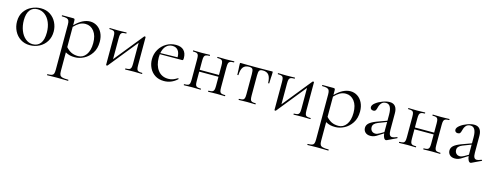

<svg xmlns="http://www.w3.org/2000/svg" viewBox="-23 -1088 5267 2052"><g transform="rotate(15 2611.0 -62.0)"><path d="M36 -198Q36 -263 67.5 -308.5Q99 -354 148.5 -376.5Q198 -399 249 -399Q308 -399 352 -370Q396 -341 419.5 -293.5Q443 -246 443 -193Q443 -131 414.5 -84.5Q386 -38 337.5 -12.5Q289 13 232 13Q174 13 129.5 -15.5Q85 -44 60.5 -92.5Q36 -141 36 -198ZM375 -165Q375 -227 354.5 -276Q334 -325 298 -352.5Q262 -380 216 -380Q162 -380 132.5 -341Q103 -302 103 -229Q103 -168 123 -116.5Q143 -65 179 -35Q215 -5 260 -5Q314 -5 344.5 -44.5Q375 -84 375 -165Z M947 -215Q947 -140 913 -88.5Q879 -37 829.5 -12Q780 13 732 13Q700 13 676 7.5Q652 2 626 -13V194Q626 224 633.5 238Q641 252 662 257.5Q683 263 726 263Q729 263 729 269Q729 275 726 275Q691 275 671 274L599 273L539 274Q523 275 497 275Q494 275 494 269Q494 263 497 263Q529 263 544 257.5Q559 252 564.5 238Q570 224 570 194V-305Q570 -334 563 -348.5Q556 -363 538.5 -368.5Q521 -374 486 -374Q483 -374 483 -380Q483 -386 486 -386H607Q619 -386 622.5 -381Q626 -376 626 -360V-313Q711 -399 794 -399Q835 -399 870 -377Q905 -355 926 -313Q947 -271 947 -215ZM883 -184Q883 -267 846 -314Q809 -361 752 -361Q716 -361 686 -344Q656 -327 626 -295V-71Q653 -40 685 -24Q717 -8 762 -8Q815 -8 849 -54.5Q883 -101 883 -184Z M1470 0Q1445 0 1431 -1L1380 -2L1326 -1Q1312 0 1287 0Q1284 0 1284 -6Q1284 -12 1287 -12Q1315 -12 1328 -17Q1341 -22 1346 -36.5Q1351 -51 1351 -81V-313L1093 7Q1090 10 1086 10Q1076 10 1076 4V-305Q1076 -335 1071.5 -349.5Q1067 -364 1054 -369Q1041 -374 1013 -374Q1010 -374 1010 -380Q1010 -386 1013 -386Q1037 -386 1050 -385L1103 -384L1161 -385Q1174 -386 1196 -386Q1199 -386 1199 -380Q1199 -374 1196 -374Q1168 -374 1155 -369Q1142 -364 1137 -349.5Q1132 -335 1132 -305V-73L1390 -393Q1393 -396 1397 -396Q1407 -396 1407 -390V-81Q1407 -51 1411.5 -36.5Q1416 -22 1429 -17Q1442 -12 1470 -12Q1473 -12 1473 -6Q1473 0 1470 0Z M1857 -57Q1860 -57 1862 -53Q1864 -49 1862 -47Q1798 12 1716 12Q1658 12 1617 -14.5Q1576 -41 1554.5 -85.5Q1533 -130 1533 -181Q1533 -240 1561.5 -289Q1590 -338 1638 -366.5Q1686 -395 1744 -395Q1801 -395 1830.5 -365Q1860 -335 1860 -280Q1860 -267 1857.5 -261Q1855 -255 1849 -255L1601 -254Q1599 -232 1599 -218Q1599 -131 1640 -77Q1681 -23 1755 -23Q1785 -23 1805.5 -31Q1826 -39 1855 -56ZM1603 -267 1793 -271Q1793 -322 1771 -348.5Q1749 -375 1710 -375Q1668 -375 1640 -346.5Q1612 -318 1603 -267Z M2388 0Q2363 0 2349 -1L2298 -2L2245 -1Q2230 0 2205 0Q2202 0 2202 -6Q2202 -12 2205 -12Q2233 -12 2246 -17Q2259 -22 2264 -36.5Q2269 -51 2269 -81V-183H2056V-81Q2056 -51 2060.5 -36.5Q2065 -22 2078 -17Q2091 -12 2119 -12Q2122 -12 2122 -6Q2122 0 2119 0Q2094 0 2080 -1L2029 -2L1976 -1Q1962 0 1936 0Q1933 0 1933 -6Q1933 -12 1936 -12Q1964 -12 1977.5 -17Q1991 -22 1995.5 -36.5Q2000 -51 2000 -81V-305Q2000 -335 1995.5 -349.5Q1991 -364 1978 -369Q1965 -374 1937 -374Q1934 -374 1934 -380Q1934 -386 1937 -386Q1962 -386 1976 -385L2029 -384L2081 -385Q2095 -386 2119 -386Q2122 -386 2122 -380Q2122 -374 2119 -374Q2091 -374 2078 -368Q2065 -362 2060.5 -347.5Q2056 -333 2056 -303V-203H2269V-305Q2269 -335 2264.5 -349.5Q2260 -364 2247 -369Q2234 -374 2206 -374Q2203 -374 2203 -380Q2203 -386 2206 -386Q2231 -386 2246 -385L2298 -384L2350 -385Q2364 -386 2388 -386Q2391 -386 2391 -380Q2391 -374 2388 -374Q2360 -374 2347 -368Q2334 -362 2329.5 -347.5Q2325 -333 2325 -303V-81Q2325 -51 2329.5 -36.5Q2334 -22 2347 -17Q2360 -12 2388 -12Q2391 -12 2391 -6Q2391 0 2388 0Z M2542 -12Q2570 -12 2583.5 -17Q2597 -22 2601.5 -36.5Q2606 -51 2606 -81V-303Q2606 -344 2597 -357.5Q2588 -371 2558 -371Q2514 -371 2493 -344Q2472 -317 2470 -256Q2469 -254 2463.5 -254Q2458 -254 2458 -256L2456 -316Q2455 -327 2454 -342.5Q2453 -358 2453 -378Q2453 -384 2454 -385.5Q2455 -387 2461 -387Q2482 -387 2498 -386L2632 -385L2769 -386Q2786 -387 2808 -387Q2814 -387 2815 -385.5Q2816 -384 2816 -378Q2816 -358 2815 -342.5Q2814 -327 2813 -316L2811 -256Q2811 -254 2805.5 -254Q2800 -254 2799 -256Q2797 -317 2776 -344Q2755 -371 2711 -371Q2681 -371 2672 -357.5Q2663 -344 2663 -303V-81Q2663 -51 2667.5 -36.5Q2672 -22 2685 -17Q2698 -12 2726 -12Q2728 -12 2728 -6Q2728 0 2726 0Q2700 0 2686 -1L2636 -2L2583 -1Q2568 0 2542 0Q2540 0 2540 -6Q2540 -12 2542 -12Z M3333 0Q3308 0 3294 -1L3243 -2L3189 -1Q3175 0 3150 0Q3147 0 3147 -6Q3147 -12 3150 -12Q3178 -12 3191 -17Q3204 -22 3209 -36.5Q3214 -51 3214 -81V-313L2956 7Q2953 10 2949 10Q2939 10 2939 4V-305Q2939 -335 2934.5 -349.5Q2930 -364 2917 -369Q2904 -374 2876 -374Q2873 -374 2873 -380Q2873 -386 2876 -386Q2900 -386 2913 -385L2966 -384L3024 -385Q3037 -386 3059 -386Q3062 -386 3062 -380Q3062 -374 3059 -374Q3031 -374 3018 -369Q3005 -364 3000 -349.5Q2995 -335 2995 -305V-73L3253 -393Q3256 -396 3260 -396Q3270 -396 3270 -390V-81Q3270 -51 3274.5 -36.5Q3279 -22 3292 -17Q3305 -12 3333 -12Q3336 -12 3336 -6Q3336 0 3333 0Z M3827 -215Q3827 -140 3793 -88.5Q3759 -37 3709.5 -12Q3660 13 3612 13Q3580 13 3556 7.5Q3532 2 3506 -13V194Q3506 224 3513.5 238Q3521 252 3542 257.5Q3563 263 3606 263Q3609 263 3609 269Q3609 275 3606 275Q3571 275 3551 274L3479 273L3419 274Q3403 275 3377 275Q3374 275 3374 269Q3374 263 3377 263Q3409 263 3424 257.5Q3439 252 3444.5 238Q3450 224 3450 194V-305Q3450 -334 3443 -348.5Q3436 -363 3418.5 -368.5Q3401 -374 3366 -374Q3363 -374 3363 -380Q3363 -386 3366 -386H3487Q3499 -386 3502.5 -381Q3506 -376 3506 -360V-313Q3591 -399 3674 -399Q3715 -399 3750 -377Q3785 -355 3806 -313Q3827 -271 3827 -215ZM3763 -184Q3763 -267 3726 -314Q3689 -361 3632 -361Q3596 -361 3566 -344Q3536 -327 3506 -295V-71Q3533 -40 3565 -24Q3597 -8 3642 -8Q3695 -8 3729 -54.5Q3763 -101 3763 -184Z M4281 -54Q4285 -54 4286.5 -49.5Q4288 -45 4284 -43L4181 6Q4175 8 4172 8Q4159 8 4149 -9.5Q4139 -27 4136 -57L4084 -24Q4060 -7 4040.5 0Q4021 7 4000 7Q3963 7 3942.5 -12.5Q3922 -32 3922 -62Q3922 -92 3946 -114Q3970 -136 4025 -157L4135 -197V-264Q4135 -377 4072 -377Q4038 -377 4020.5 -354.5Q4003 -332 3997 -303Q3993 -284 3985.5 -273Q3978 -262 3959 -262Q3943 -262 3934.5 -271Q3926 -280 3926 -292Q3926 -316 3957 -340Q3988 -364 4031 -380Q4074 -396 4108 -396Q4149 -396 4170 -370Q4191 -344 4191 -295V-108Q4191 -73 4200 -56.5Q4209 -40 4229 -40Q4246 -40 4279 -54ZM4135 -71V-76V-183L4042 -147Q4015 -136 4002 -121.5Q3989 -107 3989 -87Q3989 -62 4004 -46Q4019 -30 4045 -30Q4065 -30 4092 -46Z M4769 0Q4744 0 4730 -1L4679 -2L4626 -1Q4611 0 4586 0Q4583 0 4583 -6Q4583 -12 4586 -12Q4614 -12 4627 -17Q4640 -22 4645 -36.5Q4650 -51 4650 -81V-183H4437V-81Q4437 -51 4441.5 -36.5Q4446 -22 4459 -17Q4472 -12 4500 -12Q4503 -12 4503 -6Q4503 0 4500 0Q4475 0 4461 -1L4410 -2L4357 -1Q4343 0 4317 0Q4314 0 4314 -6Q4314 -12 4317 -12Q4345 -12 4358.5 -17Q4372 -22 4376.5 -36.5Q4381 -51 4381 -81V-305Q4381 -335 4376.5 -349.5Q4372 -364 4359 -369Q4346 -374 4318 -374Q4315 -374 4315 -380Q4315 -386 4318 -386Q4343 -386 4357 -385L4410 -384L4462 -385Q4476 -386 4500 -386Q4503 -386 4503 -380Q4503 -374 4500 -374Q4472 -374 4459 -368Q4446 -362 4441.5 -347.5Q4437 -333 4437 -303V-203H4650V-305Q4650 -335 4645.5 -349.5Q4641 -364 4628 -369Q4615 -374 4587 -374Q4584 -374 4584 -380Q4584 -386 4587 -386Q4612 -386 4627 -385L4679 -384L4731 -385Q4745 -386 4769 -386Q4772 -386 4772 -380Q4772 -374 4769 -374Q4741 -374 4728 -368Q4715 -362 4710.5 -347.5Q4706 -333 4706 -303V-81Q4706 -51 4710.5 -36.5Q4715 -22 4728 -17Q4741 -12 4769 -12Q4772 -12 4772 -6Q4772 0 4769 0Z M5216 -54Q5220 -54 5221.5 -49.5Q5223 -45 5219 -43L5116 6Q5110 8 5107 8Q5094 8 5084 -9.5Q5074 -27 5071 -57L5019 -24Q4995 -7 4975.5 0Q4956 7 4935 7Q4898 7 4877.5 -12.5Q4857 -32 4857 -62Q4857 -92 4881 -114Q4905 -136 4960 -157L5070 -197V-264Q5070 -377 5007 -377Q4973 -377 4955.5 -354.5Q4938 -332 4932 -303Q4928 -284 4920.5 -273Q4913 -262 4894 -262Q4878 -262 4869.5 -271Q4861 -280 4861 -292Q4861 -316 4892 -340Q4923 -364 4966 -380Q5009 -396 5043 -396Q5084 -396 5105 -370Q5126 -344 5126 -295V-108Q5126 -73 5135 -56.5Q5144 -40 5164 -40Q5181 -40 5214 -54ZM5070 -71V-76V-183L4977 -147Q4950 -136 4937 -121.5Q4924 -107 4924 -87Q4924 -62 4939 -46Q4954 -30 4980 -30Q5000 -30 5027 -46Z"/></g></svg>

Font: Cormorant Garamond
Style: Regular
Weight: 400
Designer: Christian Thalmann (Catharsis Fonts)
Version: Version 3.000